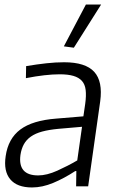

<svg xmlns="http://www.w3.org/2000/svg" viewBox="-20 -820 530 845"><path d="M121 5Q55 5 25 -31Q-5 -67 5 -133Q16 -210 69.5 -250Q123 -290 227 -298L347 -308L355 -363Q360 -399 357 -424Q354 -449 340.5 -464Q327 -479 303 -486Q279 -493 243 -493Q181 -493 94 -476L95 -529Q143 -537 184 -541.5Q225 -546 262 -546Q356 -546 394.5 -504Q433 -462 421 -374L368 0H315L316 -67H311Q262 -35 214 -15Q166 5 121 5ZM148 -48Q186 -48 232.5 -69Q279 -90 320 -114L341 -262L237 -253Q195 -249 165.5 -241Q136 -233 116 -219Q96 -205 85 -185Q74 -165 70 -138Q58 -48 148 -48ZM261 -616 358 -800H425L305 -610Z"/></svg>

Font: Plata Sans Light
Style: Italic
Weight: 300
Italic angle: -8°
Designer: Pablo Impallari, Andres Torresi, & Cristiano Sobral
Foundry: Pablo Impallari, Andres Torresi, & Cristiano Sobral
Version: Version 1.00;December 28, 2019;FontCreator 12.0.0.2547 64-bi